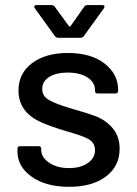

<svg xmlns="http://www.w3.org/2000/svg" viewBox="-20 -720 531 746"><path d="M249 5.9Q158.2 5.9 103 -33.4Q47.9 -72.8 47.9 -130.9V-142.1Q47.9 -151.9 58.1 -151.9H129.9Q140.1 -151.9 140.1 -142.1V-137.2Q140.1 -108.9 170.9 -87.9Q201.7 -66.9 248 -66.9Q293 -66.9 321 -86.4Q349.1 -106 349.1 -136.2Q349.1 -165.5 323.2 -180.2Q298.8 -192.9 238.8 -210Q177.7 -228 144 -243.2Q51.8 -282.2 51.8 -368.2Q51.8 -434.6 104.2 -474.4Q156.7 -514.2 244.1 -514.2Q333 -514.2 386 -473.4Q439 -432.6 439 -370.1V-367.2Q439 -356.9 429.2 -356.9H358.9Q349.1 -356.9 349.1 -367.2V-370.1Q349.1 -399.9 320.1 -418.9Q291 -438 243.2 -438Q198.2 -438 171.1 -420.9Q144 -403.8 144 -375Q144 -345.7 170.9 -331.1Q198.2 -315.4 255.9 -298.8Q321.8 -279.8 353 -268.1Q394.5 -251 419.7 -219.5Q444.8 -188 444.8 -142.1Q444.8 -74.2 391.6 -34.2Q338.4 5.9 249 5.9ZM193.8 -579.1 115.2 -688Q112.8 -690.4 112.8 -693.8Q112.8 -696.3 115.2 -698.2Q117.7 -700.2 121.1 -700.2H181.2Q188 -700.2 192.9 -693.8L248 -618.2Q249 -617.2 251 -617.2Q252.9 -617.2 253.9 -618.2L307.1 -693.8Q312 -700.2 318.8 -700.2H377.9Q383.8 -700.2 385.5 -696.8Q387.2 -693.4 383.8 -688L305.2 -579.1Q300.8 -573.2 292 -573.2H207Q198.2 -573.2 193.8 -579.1Z"/></svg>

Font: Gruenseis Font Medium
Style: Regular
Weight: 500
Designer: Jeremy Tribby
Foundry: Tribby Type
Version: Version 1.408;Glyphs 3.1.2 (3151)